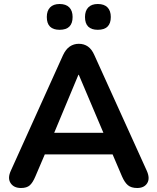

<svg xmlns="http://www.w3.org/2000/svg" viewBox="-20 -932 787 960"><path d="M469 -783Q405 -783 405 -847Q405 -878 421.5 -895Q438 -912 469 -912Q501 -912 517.5 -895Q534 -878 534 -847Q534 -783 469 -783ZM278 -783Q214 -783 214 -847Q214 -878 230.5 -895Q247 -912 278 -912Q310 -912 326.5 -895Q343 -878 343 -847Q343 -783 278 -783ZM85 8Q49 8 33 -16.5Q17 -41 34 -78L295 -656Q309 -686 329 -699.5Q349 -713 374 -713Q400 -713 419.5 -699.5Q439 -686 452 -656L714 -78Q731 -40 716 -16Q701 8 666 8Q636 8 619.5 -6Q603 -20 590 -50L543 -160H204L157 -50Q144 -19 129 -5.5Q114 8 85 8ZM372 -558 251 -268H497L374 -558Z"/></svg>

Font: Chiron GoRound TC SB
Style: Regular
Weight: 500
Designer: Ryoko NISHIZUKA 西塚涼子 (kana, bopomofo & ideographs); Paul D. Hunt (Latin, Greek & Cyrillic); Sandoll Communications 산돌커뮤니
Foundry: Adobe
Version: Version 1.000;hotconv 1.1.1;makeotfexe 2.6.0